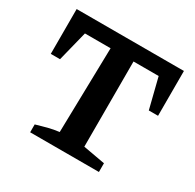

<svg xmlns="http://www.w3.org/2000/svg" viewBox="-145 -815 986 972"><g transform="rotate(30 347.5 -329.0)"><path d="M664 -658V-396H610L566 -572H419V-74L547 -51V0H145V-46Q178 -56 209.5 -64Q241 -72 274 -76L285 -572H135L91 -396H37V-658Z"/></g></svg>

Font: Piazzolla 24pt
Style: Bold
Weight: 700
Designer: Juan Pablo del Peral
Foundry: Huerta Tipografica
Version: Version 2.005